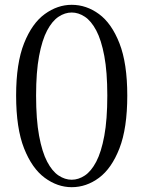

<svg xmlns="http://www.w3.org/2000/svg" viewBox="-20 -763 597 798"><path d="M278 15Q219 15 166 -24Q113 -63 80 -146.5Q47 -230 47 -366Q47 -500 80 -583Q113 -666 166 -704.5Q219 -743 278 -743Q339 -743 391.5 -704.5Q444 -666 476.5 -583Q509 -500 509 -366Q509 -230 476.5 -146.5Q444 -63 391.5 -24Q339 15 278 15ZM278 -16Q306 -16 332.5 -33.5Q359 -51 380 -91Q401 -131 413.5 -198.5Q426 -266 426 -366Q426 -464 413.5 -530.5Q401 -597 380 -636.5Q359 -676 332.5 -693.5Q306 -711 278 -711Q250 -711 223.5 -693.5Q197 -676 176 -636.5Q155 -597 142.5 -530.5Q130 -464 130 -366Q130 -266 142.5 -198.5Q155 -131 176 -91Q197 -51 223.5 -33.5Q250 -16 278 -16Z"/></svg>

Font: Noto Serif TC ExtraLight
Style: Regular
Weight: 400
Version: Version 2.002-H1;hotconv 1.1.0;makeotfexe 2.6.0